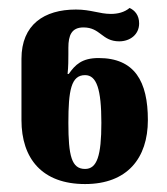

<svg xmlns="http://www.w3.org/2000/svg" viewBox="-20 -844 419 483"><path d="M194 -381C300 -381 352 -446 352 -542C352 -639 319 -698 228 -698C186 -698 169 -681 153 -658H150C152 -676 152 -695 152 -707V-724C152 -755 160 -775 190 -775C233 -775 236 -740 280 -740C307 -740 330 -757 330 -785C330 -806 319 -818 306 -824C293 -813 276 -809 259 -809C230 -809 209 -820 171 -820C91 -820 34 -782 34 -696V-542C34 -445 86 -381 194 -381ZM194 -419C160 -419 152 -452 152 -535C152 -617 159 -655 194 -655C223 -655 235 -620 235 -535C235 -452 224 -419 194 -419Z"/></svg>

Font: Noto Serif Georgian Bold
Style: Regular
Weight: 700
Designer: Monotype Design Team, Akaki Razmadze
Foundry: Google LLC
Version: Version 2.003